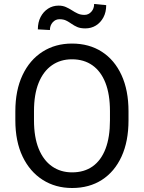

<svg xmlns="http://www.w3.org/2000/svg" viewBox="-20 -941 728 971"><path d="M629.9 -332.5Q629.9 -226.1 594.7 -149.4Q559.6 -72.8 495.6 -31.5Q431.6 9.8 344.7 9.8Q260.7 9.8 195.8 -31.5Q130.9 -72.8 94.2 -149.4Q57.6 -226.1 57.6 -332.5V-377.9Q57.6 -484.4 94 -561.3Q130.4 -638.2 195.1 -679.4Q259.8 -720.7 343.8 -720.7Q430.7 -720.7 494.9 -679.4Q559.1 -638.2 594.5 -561.3Q629.9 -484.4 629.9 -377.9ZM536.1 -378.9Q536.1 -463.9 513.2 -522.2Q490.2 -580.6 447.3 -610.8Q404.3 -641.1 343.8 -641.1Q285.6 -641.1 242.4 -610.8Q199.2 -580.6 175.5 -522.2Q151.9 -463.9 151.9 -378.9V-332.5Q151.9 -247.1 175.8 -188.5Q199.7 -129.9 243.2 -99.6Q286.6 -69.3 344.7 -69.3Q405.8 -69.3 448.5 -99.6Q491.2 -129.9 513.7 -188.5Q536.1 -247.1 536.1 -332.5ZM232.4 -789.1 171.4 -792.5Q171.4 -828.1 185.3 -855Q199.2 -881.8 222.9 -897.2Q246.6 -912.6 276.4 -912.6Q296.9 -912.6 313 -905.5Q329.1 -898.4 343.3 -889.2Q357.4 -879.9 372.6 -872.8Q387.7 -865.7 407.2 -865.7Q427.7 -865.7 441.9 -881.6Q456.1 -897.5 456.1 -920.9L517.1 -915Q517.1 -879.4 502.9 -853Q488.8 -826.7 465.1 -812Q441.4 -797.4 411.6 -797.4Q386.7 -797.4 370.6 -804.4Q354.5 -811.5 341.8 -820.6Q329.1 -829.6 315.2 -836.7Q301.3 -843.8 280.8 -843.8Q260.3 -843.8 246.3 -827.9Q232.4 -812 232.4 -789.1Z"/></svg>

Font: Heebo
Style: Regular
Weight: 400
Designer: Oded Ezer
Foundry: Ezer Type House
Version: Version 3.100